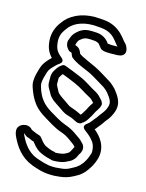

<svg xmlns="http://www.w3.org/2000/svg" viewBox="-142 -821 877 1155"><g transform="rotate(15 296.5 -244.0)"><path d="M20 43C20 62 28 78 35 92C55 132 92 193 166 221L167 222C196 232 239 249 291 249H312C321 248 331 247 345 246C395 241 425 223 452 207C479 191 497 168 511 145C526 124 536 96 542 75V74C558 1 515 -52 475 -84C480 -89 485 -95 489 -101C494 -108 501 -114 510 -127C520 -142 526 -151 538 -165C538 -165 539 -165 539 -166C552 -184 561 -203 567 -221C587 -282 545 -325 527 -350C515 -362 502 -375 485 -386C453 -405 418 -429 381 -447C344 -465 298 -482 273 -500C268 -515 260 -534 234 -542C233 -543 232 -544 231 -547C232 -548 233 -550 233 -551C237 -566 242 -575 249 -580C250 -580 251 -581 252 -582C261 -591 276 -600 294 -600H311C318 -600 328 -599 339 -598C371 -592 367 -582 386 -562C401 -547 445 -549 470 -550H487C496 -550 506 -552 514 -554C515 -554 517 -555 518 -556C549 -571 534 -605 529 -616C525 -622 521 -629 516 -634L510 -639C478 -681 440 -727 356 -734C337 -735 323 -737 302 -737C216 -737 147 -702 110 -647C87 -616 72 -579 74 -533C77 -488 89 -459 115 -432C94 -411 71 -389 60 -352C53 -329 43 -299 43 -265V-263C44 -243 51 -226 57 -210C68 -183 78 -162 97 -137C117 -111 142 -93 168 -77C200 -58 238 -32 280 -17C309 -8 328 4 347 18C364 31 376 38 380 44C381 46 383 48 386 50C385 52 382 56 380 60C380 61 379 62 379 63C372 78 366 87 362 91C360 92 353 96 341 103C332 108 306 113 283 113C282 113 281 113 280 112C279 112 278 110 276 110C252 106 238 99 216 89C199 78 183 56 176 47C174 44 169 40 164 38L143 31C138 29 133 26 124 23C121 22 114 18 113 18C113 18 112 17 111 17L107 13C79 -17 20 3 20 43ZM71 49 73 50 77 53C95 70 101 67 104 68C105 69 106 70 107 70C111 71 116 73 122 76C123 76 124 78 125 78L140 83C149 95 166 118 191 133C192 133 193 134 193 134C213 144 237 154 264 159C270 161 272 163 281 163C308 163 342 160 367 145C372 142 388 137 399 125C413 112 419 96 423 87C428 79 438 67 437 45C435 24 424 17 419 12C405 -5 389 -13 377 -22C356 -38 329 -54 296 -65C262 -77 226 -100 194 -119C170 -134 151 -149 137 -167C120 -188 114 -201 103 -228C98 -242 94 -255 93 -266C93 -290 101 -314 108 -338C114 -359 126 -371 144 -389C151 -396 158 -403 167 -409C168 -410 198 -426 170 -449C138 -476 128 -491 124 -537C122 -571 132 -594 150 -618L151 -619C176 -658 228 -687 302 -687C319 -687 331 -685 352 -684C418 -678 439 -650 472 -607L479 -600H468C452 -599 433 -600 418 -602C407 -617 388 -641 346 -648H344C333 -649 322 -650 311 -650H294C261 -650 234 -635 218 -619C199 -603 191 -585 186 -568C179 -556 181 -543 182 -536L183 -535C184 -532 184 -529 184 -529C184 -526 186 -524 187 -522C193 -510 198 -507 201 -503C206 -497 213 -495 220 -494C222 -492 225 -486 227 -479C228 -474 232 -469 235 -466C268 -438 323 -420 359 -403C392 -386 426 -363 459 -344C468 -338 480 -328 488 -319C512 -288 529 -268 519 -237C515 -223 508 -209 499 -197C486 -181 478 -169 468 -155C462 -147 456 -142 447 -129C440 -119 432 -111 421 -103C419 -102 393 -84 421 -63C444 -46 463 -30 474 -14C486 -2 495 23 495 46V50C495 52 495 55 494 61C488 80 478 105 470 116C470 117 469 117 469 118C458 136 442 153 426 163C397 179 379 193 341 196C328 197 316 198 308 199H291C251 199 214 184 183 174C127 152 98 106 79 68C74 59 72 53 71 49ZM136 -289C135 -261 152 -241 157 -232C173 -193 210 -175 233 -159C243 -152 250 -147 262 -139C284 -124 306 -121 320 -115H322C332 -111 344 -103 360 -97C363 -96 366 -95 369 -95H373C387 -95 389 -100 389 -100L390 -101C402 -108 416 -121 424 -136C434 -152 443 -166 452 -186C456 -193 468 -209 474 -223C474 -224 478 -236 478 -237C478 -249 470 -261 462 -269C453 -279 442 -292 423 -303C422 -303 421 -304 421 -304C388 -320 352 -349 308 -367C274 -382 239 -395 208 -407C198 -411 188 -408 182 -402C164 -390 155 -373 150 -365C137 -347 135 -327 136 -310ZM186 -287V-313C185 -326 186 -330 191 -336C191 -336 192 -337 192 -338C196 -345 200 -350 204 -355C230 -345 261 -333 288 -321C325 -306 357 -281 398 -260C408 -254 414 -247 425 -235C421 -228 413 -218 408 -209C408 -208 407 -208 407 -207C400 -191 392 -178 381 -161C381 -161 380 -160 380 -159C377 -154 375 -151 370 -147C363 -151 353 -156 341 -161C318 -171 299 -175 290 -181C278 -189 271 -194 261 -201C232 -221 210 -234 204 -250C204 -251 203 -253 202 -254C196 -266 186 -283 186 -287Z"/></g></svg>

Font: Hussar Pisanka
Style: Out
Weight: 400
Designer: Robert Jablonski
Foundry: Cannot Into Space Fonts
Version: Version 1.070